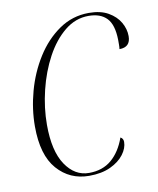

<svg xmlns="http://www.w3.org/2000/svg" viewBox="-68 -601 548 665"><g transform="rotate(-10 205.5 -268.0)"><path d="M193 10Q125 10 81 -40Q37 -90 37 -191Q37 -252 54 -314Q71 -376 104 -428.5Q137 -481 184 -513.5Q231 -546 289 -546Q330 -546 357 -530.5Q384 -515 397.5 -491.5Q411 -468 411 -443Q411 -404 372 -404Q373 -411 373 -419.5Q373 -428 373 -437Q372 -490 350 -513Q328 -536 286 -536Q240 -536 202 -505Q164 -474 136.5 -423Q109 -372 94 -310.5Q79 -249 79 -189Q79 -97 111.5 -48.5Q144 0 194 0Q242 0 273.5 -27Q305 -54 322 -102Q332 -97 332 -85Q332 -63 315.5 -41Q299 -19 268 -4.5Q237 10 193 10Z"/></g></svg>

Font: Noto Serif Display SemiCondensed ExtraLight
Style: Italic
Weight: 200
Width: 4
Italic angle: -12°
Designer: Monotype Design Team
Foundry: Monotype Imaging Inc.
Version: Version 2.009